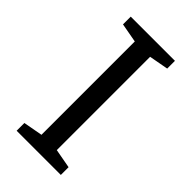

<svg xmlns="http://www.w3.org/2000/svg" viewBox="-204 -709 771 771"><g transform="rotate(45 181.0 -324.0)"><path d="M55 0V-44L137 -59V-589L55 -604V-648H306V-604L224 -589V-59L306 -44V0Z"/></g></svg>

Font: Faustina Light
Style: Regular
Weight: 400
Version: Version 1.200